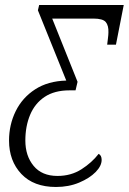

<svg xmlns="http://www.w3.org/2000/svg" viewBox="-20 -734 513 765"><path d="M203 11Q114 11 65 -41Q16 -93 16 -174Q16 -237 42.5 -291Q69 -345 120 -378Q171 -411 244 -413L131 -693L136 -714H473L442 -556H407Q408 -565 410 -580.5Q412 -596 412 -605Q413 -632 401.5 -646Q390 -660 352 -660H188L289 -408L281 -374H257Q197 -374 158 -348Q119 -322 100 -276.5Q81 -231 81 -174Q81 -113 114 -73Q147 -33 209 -33Q263 -33 304.5 -59.5Q346 -86 373 -121Q385 -115 385 -97Q385 -73 361 -48.5Q337 -24 295.5 -6.5Q254 11 203 11Z"/></svg>

Font: Noto Serif Condensed Light
Style: Italic
Weight: 300
Width: 3
Italic angle: -12°
Designer: Monotype Design Team
Foundry: Monotype Imaging Inc.
Version: Version 2.014; ttfautohint (v1.8.4.7-5d5b)